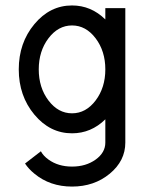

<svg xmlns="http://www.w3.org/2000/svg" viewBox="-20 -479 528 704"><path d="M244.1 -63.5Q294.9 -63.5 330.6 -110.6Q366.2 -157.7 366.2 -224.6Q366.2 -291.5 330.6 -338.6Q294.9 -385.7 244.1 -385.7Q193.4 -385.7 157.7 -338.6Q122.1 -291.5 122.1 -224.6Q122.1 -157.7 157.7 -110.6Q193.4 -63.5 244.1 -63.5ZM244.1 205.1Q163.1 205.1 106 157.7Q85 140.6 71.8 120.6L129.9 75.7Q138.7 92.3 157.7 106Q193.4 131.8 244.1 131.8Q294.9 131.8 330.6 106.2Q366.2 80.6 366.2 43.9V-41.5Q314 9.8 244.1 9.8Q163.1 9.8 106 -58.8Q48.8 -127.4 48.8 -224.6Q48.8 -321.8 106 -390.4Q163.1 -459 244.1 -459Q314 -459 366.2 -407.7V-449.2H439.5V43.9Q439.5 110.8 382.3 158Q325.2 205.1 244.1 205.1Z"/></svg>

Font: Catrinity
Style: Regular
Weight: 400
Designer: Alexander Lange
Foundry: High-Logic / Made with FontCreator
Version: Version 2.090;May 20, 2024;FontCreator 15.0.0.2974 64-bit